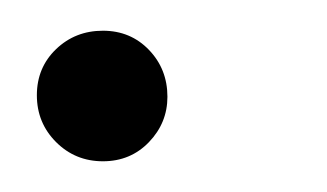

<svg xmlns="http://www.w3.org/2000/svg" viewBox="-20 -100 213 125"><path d="M47 5Q29 5 16.5 -7.5Q4 -20 4 -38Q4 -56 16.5 -68Q29 -80 47 -80Q65 -80 77 -67.5Q89 -55 89 -37Q89 -20 77 -7.5Q65 5 47 5Z"/></svg>

Font: DM Sans 9pt ExtraLight
Style: Italic
Weight: 250
Italic angle: -10°
Version: Version 4.004;gftools[0.9.30]